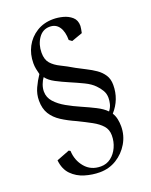

<svg xmlns="http://www.w3.org/2000/svg" viewBox="-150 -782 765 970"><g transform="rotate(-20 232.5 -297.0)"><path d="M35 -23 105 -50 113 -45Q115 6 146.5 43.5Q178 81 231 81Q262 81 285.5 63Q309 45 322.5 15.5Q336 -14 336 -48Q336 -79 317.5 -100Q299 -121 267 -138.5Q235 -156 194 -176Q151 -195 118.5 -216Q86 -237 68 -266Q50 -295 50 -338Q50 -373 64.5 -404.5Q79 -436 98 -464Q94 -479 91 -494Q88 -509 88 -525Q88 -574 109 -613.5Q130 -653 168.5 -677Q207 -701 258 -701Q283 -701 310 -694Q337 -687 356.5 -670Q376 -653 376 -622Q376 -617 374 -605.5Q372 -594 370 -585L311 -564L296 -575Q296 -620 278.5 -645.5Q261 -671 228 -671Q190 -671 167.5 -638Q145 -605 145 -561Q145 -524 163 -503.5Q181 -483 212 -468Q243 -453 280 -431Q304 -418 330 -405Q356 -392 378.5 -376.5Q401 -361 415.5 -339Q430 -317 430 -285Q430 -207 378 -149Q388 -133 392 -114Q396 -95 396 -75Q396 -26 371.5 15.5Q347 57 306.5 82Q266 107 216 107Q176 107 136 95Q96 83 68 54.5Q40 26 35 -23ZM364 -166 367 -170Q377 -184 381 -200Q385 -216 385 -232Q385 -254 374.5 -272Q364 -290 349 -305Q330 -325 297 -341Q264 -357 227.5 -372.5Q191 -388 159.5 -404.5Q128 -421 113 -442Q103 -429 96 -410Q89 -391 89 -373Q89 -341 111 -316.5Q133 -292 167.5 -272.5Q202 -253 240 -236.5Q278 -220 311.5 -203Q345 -186 364 -166Z"/></g></svg>

Font: Aref Ruqaa Ink
Style: Regular
Weight: 400
Designer: Abdullah Aref
Version: Version 1.005